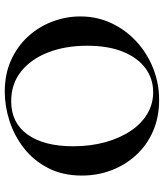

<svg xmlns="http://www.w3.org/2000/svg" viewBox="39 -715 688 806"><g transform="rotate(-90 383.0 -312.0)"><path d="M366 12Q294 12 235.5 -13.5Q177 -39 135.5 -84Q94 -129 71.5 -187.5Q49 -246 49 -312Q49 -393 80.5 -454Q112 -515 164 -555.5Q216 -596 278 -616Q340 -636 401 -636Q475 -636 533.5 -609.5Q592 -583 633 -538Q674 -493 695.5 -436Q717 -379 717 -319Q717 -249 689 -189Q661 -129 612.5 -84Q564 -39 500.5 -13.5Q437 12 366 12ZM399 -13Q455 -13 499 -45Q543 -77 568.5 -139Q594 -201 594 -290Q594 -382 566 -454Q538 -526 486 -567.5Q434 -609 361 -609Q270 -609 221 -540Q172 -471 172 -349Q172 -276 189 -214.5Q206 -153 236.5 -107.5Q267 -62 308.5 -37.5Q350 -13 399 -13Z"/></g></svg>

Font: Cormorant Infant Light
Style: Regular
Weight: 300
Designer: Christian Thalmann (Catharsis Fonts)
Foundry: Catharsis Fonts
Version: Version 4.001